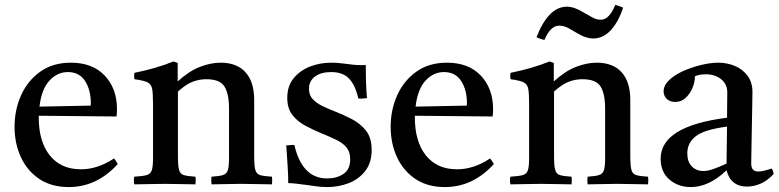

<svg xmlns="http://www.w3.org/2000/svg" viewBox="-20 -746 3157 778"><path d="M259 12Q188 12 139 -21Q90 -54 64.5 -109.5Q39 -165 39 -232Q39 -301 65.5 -360Q92 -419 143 -455.5Q194 -492 267 -492Q355 -492 404.5 -439.5Q454 -387 454 -304Q454 -294 453.5 -286.5Q453 -279 452 -274L137 -277Q137 -273 137 -270Q137 -172 182 -116Q227 -60 308 -60Q376 -60 442 -104Q452 -92 457 -81Q372 12 259 12ZM140 -314 347 -318Q348 -320 348 -323.5Q348 -327 348 -328Q348 -382 324.5 -418Q301 -454 255 -454Q212 -454 180 -419Q148 -384 140 -314Z M837 1Q835 -15 837 -30Q868 -32 883 -36.5Q898 -41 903 -56Q908 -71 908 -104V-306Q908 -366 889.5 -395.5Q871 -425 816 -425Q787 -425 760 -414.5Q733 -404 701 -375V-114Q701 -75 705.5 -58Q710 -41 725 -36.5Q740 -32 772 -30Q774 -15 772 1Q744 1 713.5 0Q683 -1 648 -1Q616 -1 585 0Q554 1 524 1Q521 -15 524 -30Q558 -32 574 -36.5Q590 -41 595 -56Q600 -71 600 -104V-328Q600 -367 596.5 -386Q593 -405 577.5 -412.5Q562 -420 525 -425Q522 -439 525 -451Q611 -468 683 -497L700 -491V-416Q746 -458 790 -475Q834 -492 874 -492Q940 -492 975 -453Q1010 -414 1010 -341V-114Q1010 -75 1014.5 -58Q1019 -41 1034 -36.5Q1049 -32 1082 -30Q1084 -15 1082 1Q1052 1 1023.5 0Q995 -1 957 -1Q920 -1 892.5 0Q865 1 837 1Z M1173 -158Q1188 -92 1221 -57.5Q1254 -23 1306 -23Q1345 -23 1372 -41.5Q1399 -60 1399 -100Q1399 -130 1384.5 -148Q1370 -166 1344.5 -178.5Q1319 -191 1287 -204Q1250 -219 1217.5 -236.5Q1185 -254 1164.5 -280.5Q1144 -307 1144 -349Q1144 -397 1169.5 -428.5Q1195 -460 1235.5 -476Q1276 -492 1322 -492Q1345 -492 1368 -489Q1391 -486 1393 -486Q1413 -483 1430 -482.5Q1447 -482 1448 -482Q1449 -482 1452.5 -482Q1456 -482 1462 -483Q1462 -451 1463 -418Q1464 -385 1467 -348Q1466 -348 1463 -348Q1454 -347 1446.5 -346.5Q1439 -346 1432 -347Q1419 -403 1393.5 -428.5Q1368 -454 1322 -454Q1281 -454 1256.5 -436Q1232 -418 1232 -386Q1232 -360 1248 -343.5Q1264 -327 1287 -316Q1310 -305 1331 -297Q1370 -282 1405.5 -263.5Q1441 -245 1463.5 -216Q1486 -187 1486 -138Q1486 -86 1459.5 -52.5Q1433 -19 1392 -3.5Q1351 12 1306 12Q1280 12 1254.5 8Q1229 4 1227 4Q1225 4 1210.5 2Q1196 0 1178.5 -2Q1161 -4 1148 -4Q1148 -35 1145.5 -73Q1143 -111 1140 -157Q1142 -157 1145 -157Q1154 -158 1160.5 -158.5Q1167 -159 1173 -158Z M1783 12Q1712 12 1663 -21Q1614 -54 1588.5 -109.5Q1563 -165 1563 -232Q1563 -301 1589.5 -360Q1616 -419 1667 -455.5Q1718 -492 1791 -492Q1879 -492 1928.5 -439.5Q1978 -387 1978 -304Q1978 -294 1977.5 -286.5Q1977 -279 1976 -274L1661 -277Q1661 -273 1661 -270Q1661 -172 1706 -116Q1751 -60 1832 -60Q1900 -60 1966 -104Q1976 -92 1981 -81Q1896 12 1783 12ZM1664 -314 1871 -318Q1872 -320 1872 -323.5Q1872 -327 1872 -328Q1872 -382 1848.5 -418Q1825 -454 1779 -454Q1736 -454 1704 -419Q1672 -384 1664 -314Z M2361 1Q2359 -15 2361 -30Q2392 -32 2407 -36.5Q2422 -41 2427 -56Q2432 -71 2432 -104V-306Q2432 -366 2413.5 -395.5Q2395 -425 2340 -425Q2311 -425 2284 -414.5Q2257 -404 2225 -375V-114Q2225 -75 2229.5 -58Q2234 -41 2249 -36.5Q2264 -32 2296 -30Q2298 -15 2296 1Q2268 1 2237.5 0Q2207 -1 2172 -1Q2140 -1 2109 0Q2078 1 2048 1Q2045 -15 2048 -30Q2082 -32 2098 -36.5Q2114 -41 2119 -56Q2124 -71 2124 -104V-328Q2124 -367 2120.5 -386Q2117 -405 2101.5 -412.5Q2086 -420 2049 -425Q2046 -439 2049 -451Q2135 -468 2207 -497L2224 -491V-416Q2270 -458 2314 -475Q2358 -492 2398 -492Q2464 -492 2499 -453Q2534 -414 2534 -341V-114Q2534 -75 2538.5 -58Q2543 -41 2558 -36.5Q2573 -32 2606 -30Q2608 -15 2606 1Q2576 1 2547.5 0Q2519 -1 2481 -1Q2444 -1 2416.5 0Q2389 1 2361 1ZM2473 -726Q2482 -724 2490 -721Q2498 -718 2505 -715Q2485 -655 2454 -622.5Q2423 -590 2383 -590Q2370 -590 2354 -595Q2338 -600 2318 -612Q2300 -623 2282.5 -632.5Q2265 -642 2246 -642Q2210 -642 2186 -584Q2172 -587 2154 -595Q2176 -653 2207 -686Q2238 -719 2278 -719Q2291 -719 2306.5 -714Q2322 -709 2342 -697Q2360 -687 2378.5 -676.5Q2397 -666 2414 -666Q2449 -666 2473 -726Z M3007 10Q2941 10 2924 -56Q2853 12 2779 12Q2728 12 2692.5 -18.5Q2657 -49 2657 -103Q2657 -235 2926 -269Q2926 -293 2926.5 -318Q2927 -343 2927 -371Q2927 -406 2901.5 -425.5Q2876 -445 2840 -445Q2814 -445 2796 -437Q2796 -414 2786 -390Q2776 -366 2758.5 -349.5Q2741 -333 2716 -333Q2694 -333 2681.5 -345.5Q2669 -358 2669 -376Q2669 -400 2691.5 -421.5Q2714 -443 2749 -458.5Q2784 -474 2822 -483Q2860 -492 2890 -492Q2927 -492 2958.5 -478.5Q2990 -465 3009.5 -438.5Q3029 -412 3029 -373Q3029 -349 3028 -310.5Q3027 -272 3026.5 -228.5Q3026 -185 3025 -146Q3024 -107 3024 -83Q3024 -51 3052 -51Q3070 -51 3107 -63Q3111 -58 3112.5 -52Q3114 -46 3115 -41Q3090 -14 3062.5 -2Q3035 10 3007 10ZM2924 -83 2926 -233Q2834 -221 2799.5 -194Q2765 -167 2765 -125Q2765 -90 2783.5 -71.5Q2802 -53 2830 -53Q2848 -53 2870.5 -61Q2893 -69 2924 -83Z"/></svg>

Font: Tiro Devanagari Sanskrit
Style: Regular
Weight: 400
Designer: Devanagari: John Hudson & Fiona Ross. Latin: John Hudson.
Foundry: Tiro Typeworks Ltd.
Version: Version 1.52